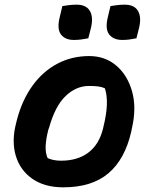

<svg xmlns="http://www.w3.org/2000/svg" viewBox="-20 -790 640 822"><path d="M362 -550Q430 -550 478 -509Q526 -468 545.5 -398.5Q565 -329 545 -242L542 -227Q515 -108 444 -48Q373 12 251 12Q171 12 118.5 -24.5Q66 -61 47.5 -123.5Q29 -186 49 -263L53 -279Q75 -362 119 -423Q163 -484 225 -517Q287 -550 362 -550ZM361 -422Q306 -422 261 -379Q216 -336 190 -243L187 -235Q177 -196 175.5 -165.5Q174 -135 184 -113Q209 -102 241 -102Q312 -102 358 -136.5Q404 -171 421 -239L423 -248Q449 -352 429 -412Q416 -418 400 -420Q384 -422 361 -422ZM247 -764Q261 -766 275 -768Q289 -770 308 -770Q350 -770 365.5 -742Q381 -714 368 -665L358 -626Q343 -623 328 -621Q313 -619 296 -619Q259 -619 241 -642.5Q223 -666 236 -718ZM453 -764Q467 -766 481 -768Q495 -770 514 -770Q556 -770 571.5 -742Q587 -714 574 -665L564 -626Q549 -623 534.5 -621Q520 -619 503 -619Q466 -619 447.5 -642.5Q429 -666 442 -718Z"/></svg>

Font: Recursive Mn Csl St
Style: Bold Italic
Weight: 700
Italic angle: -15°
Monospace: yes
Version: Version 1.079;hotconv 1.0.112;makeotfexe 2.5.65598; ttfautoh